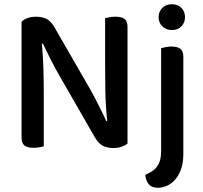

<svg xmlns="http://www.w3.org/2000/svg" viewBox="-20 -693 960 908"><path d="M583 -14Q572 -5 555 1Q538 7 515 7Q487 7 466.5 -3.5Q446 -14 429 -43L264 -330Q253 -349 241.5 -370Q230 -391 219.5 -412Q209 -433 199.5 -452.5Q190 -472 183 -487L178 -486Q183 -434 185 -374.5Q187 -315 187 -262V-1Q180 1 166.5 3.5Q153 6 139 6Q109 6 95.5 -5Q82 -16 82 -42V-590Q92 -601 110.5 -607.5Q129 -614 150 -614Q178 -614 199 -604Q220 -594 237 -565L403 -277Q414 -258 425 -237Q436 -216 446.5 -195Q457 -174 466.5 -154.5Q476 -135 483 -120L487 -121Q479 -197 478 -271.5Q477 -346 477 -417V-607Q485 -609 498 -611.5Q511 -614 526 -614Q556 -614 569.5 -603Q583 -592 583 -566ZM847 35Q847 80 835 110.5Q823 141 805 160Q787 179 766 187Q745 195 727 195Q697 195 683 177.5Q669 160 667 134Q685 126 699 117Q713 108 722.5 95Q732 82 737 64Q742 46 742 20V-465Q749 -467 762 -470Q775 -473 790 -473Q819 -473 833 -462Q847 -451 847 -424ZM730 -612Q730 -638 747.5 -655.5Q765 -673 793 -673Q821 -673 838 -655.5Q855 -638 855 -612Q855 -586 838 -568.5Q821 -551 793 -551Q765 -551 747.5 -568.5Q730 -586 730 -612Z"/></svg>

Font: Baloo 2 Medium
Style: Regular
Weight: 500
Designer: Sarang Kulkarni and Ek Type
Foundry: Ek Type
Version: Version 1.640;hotconv 1.0.111;makeotfexe 2.5.65597; ttfautoh